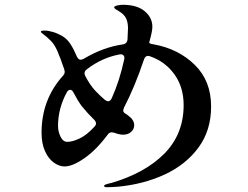

<svg xmlns="http://www.w3.org/2000/svg" viewBox="-20 -780 1040 804"><path d="M625 -594Q728 -575 796 -508Q864 -441 864 -334Q864 -234 811 -162Q758 -90 669 -49Q580 -8 472 2Q442 4 426 4Q416 4 416 -2Q416 -5 422.5 -7.5Q429 -10 435.5 -11.5Q442 -13 447 -14Q589 -56 669 -137.5Q749 -219 749 -340Q749 -415 710.5 -468.5Q672 -522 609 -544Q603 -546 600 -546Q588 -546 583 -531Q544 -415 500 -331Q496 -321 496 -317Q496 -310 504 -305Q514 -299 517 -296Q542 -278 542 -256Q542 -239 529 -227.5Q516 -216 495 -216Q480 -216 459 -224Q451 -226 448 -226Q437 -226 430 -215Q383 -152 333.5 -117.5Q284 -83 250 -83Q228 -83 205.5 -99Q183 -115 168.5 -147Q154 -179 154 -224Q154 -363 243 -462Q251 -470 251 -480Q251 -482 249 -490Q232 -540 219.5 -568Q207 -596 191 -611Q176 -626 163.5 -635Q151 -644 151 -647Q151 -652 167 -652Q182 -652 202 -646Q222 -640 241 -629Q261 -617 275 -595.5Q289 -574 302 -543Q308 -530 318 -530Q324 -530 331 -534Q411 -582 494 -594Q513 -597 514 -616Q516 -650 516 -662Q516 -686 508 -703Q500 -720 478 -733Q469 -738 463.5 -742Q458 -746 458 -749Q458 -754 470.5 -757Q483 -760 494 -760Q554 -760 586 -733Q618 -706 618 -668Q618 -648 606 -607L605 -602Q604 -597 625 -594ZM419 -362Q427 -356 433 -356Q442 -356 448 -369Q481 -442 500 -531L501 -537Q501 -545 495.5 -549.5Q490 -554 480 -552Q406 -538 344 -490Q334 -483 334 -473Q334 -468 337 -462Q356 -425 379 -400Q399 -379 419 -362ZM375 -249Q382 -256 382 -263Q382 -271 373 -280Q348 -304 322 -336Q305 -359 288 -392Q282 -404 274 -404Q266 -404 260 -394Q223 -326 223 -253Q223 -229 233.5 -207.5Q244 -186 262 -186Q283 -186 313 -200Q343 -214 375 -249Z"/></svg>

Font: Shippori Mincho B1
Style: Bold
Weight: 700
Designer: FONTDASU
Foundry: FONTDASU / Google Inc. / but / Adobe
Version: Version 3.110; ttfautohint (v1.8.3)